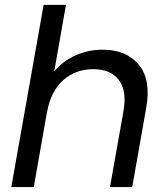

<svg xmlns="http://www.w3.org/2000/svg" viewBox="-20 -760 680 780"><path d="M25.9 0 157.2 -740.2H248L200.2 -469.2Q234.4 -511.7 286.4 -534.9Q338.4 -558.1 397 -558.1Q493.2 -558.1 543.7 -497.3Q594.2 -436.5 574.2 -323.2L517.1 0H426.8L481.9 -310.1Q496.1 -392.1 462.6 -435.5Q429.2 -479 358.9 -479Q287.1 -479 236.6 -434.1Q186 -389.2 170.9 -303.2V-305.2L117.2 0Z"/></svg>

Font: Poppins
Style: Italic
Weight: 400
Italic angle: -10°
Designer: Ninad Kale (Devanagari), Jonny Pinhorn (Latin)
Foundry: Indian Type Foundry
Version: Version 3.200;PS 1.000;hotconv 16.6.54;makeotf.lib2.5.65590